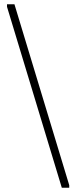

<svg xmlns="http://www.w3.org/2000/svg" viewBox="-20 -802 359 904"><path d="M48 -782 306 70V82H271L13 -770V-782Z"/></svg>

Font: Phudu SemiBold
Style: Regular
Weight: 600
Version: Version 1.005;gftools[0.9.23]